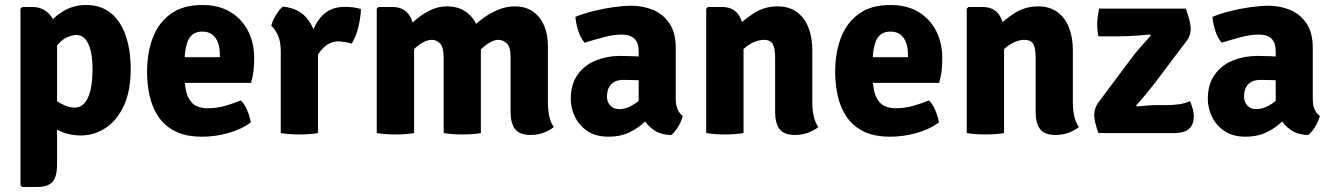

<svg xmlns="http://www.w3.org/2000/svg" viewBox="-20 -533 5338 769"><path d="M109 -505Q155 -505 181.8 -471.5Q208.5 -438 208.5 -380V125.5Q208.5 175.5 190 195.8Q171.5 216 127 216H69L62 209V-498L69 -505ZM503.5 -255Q503.5 -169 476.2 -110Q449 -51 403.5 -20.8Q358 9.5 304 9.5Q252.5 9.5 212.5 -11.8Q172.5 -33 138.5 -54L162 -160.5Q191 -137 221.8 -119.5Q252.5 -102 278.5 -102Q303 -102 319 -120.5Q335 -139 342.8 -173.5Q350.5 -208 350.5 -256Q350.5 -304.5 342 -334.5Q333.5 -364.5 319.2 -378.8Q305 -393 286.5 -393Q269.5 -393 247.2 -383Q225 -373 204.5 -345.5Q184 -318 170.5 -266L137.5 -353Q143 -392.5 169 -429.2Q195 -466 235.5 -489.5Q276 -513 324.5 -513Q385 -513 424.8 -480Q464.5 -447 484 -389Q503.5 -331 503.5 -255Z M664 -201V-304H860.5V-315.5Q860.5 -340.5 853.5 -361Q846.5 -381.5 831 -394Q815.5 -406.5 790 -406.5Q751.5 -406.5 735.2 -374.8Q719 -343 719 -279V-234Q719 -198 725.5 -167.5Q732 -137 752.2 -118.2Q772.5 -99.5 813.5 -99.5Q847.5 -99.5 880.8 -108.8Q914 -118 944.5 -131Q961 -114.5 971 -89.5Q981 -64.5 984.5 -42.5Q947 -15 894.8 -0.2Q842.5 14.5 789.5 14.5Q724.5 14.5 681.8 -7.2Q639 -29 614.2 -66Q589.5 -103 579.2 -149.5Q569 -196 569 -246Q569 -321.5 592 -381.8Q615 -442 663.8 -477.5Q712.5 -513 790.5 -513Q856.5 -513 902.8 -485Q949 -457 973.5 -409Q998 -361 998 -300.5Q998 -268.5 995.2 -247Q992.5 -225.5 985.5 -201Z M1425.5 -497Q1425.5 -470.5 1416.5 -429.8Q1407.5 -389 1388.5 -358Q1376 -362.5 1363.8 -364.2Q1351.5 -366 1338.5 -367.5Q1317.5 -367.5 1300.8 -359.5Q1284 -351.5 1270.8 -337Q1257.5 -322.5 1246.2 -301.8Q1235 -281 1225 -255.5L1207.5 -278Q1210 -318.5 1218.2 -358.8Q1226.5 -399 1243.2 -432.2Q1260 -465.5 1288.8 -485.5Q1317.5 -505.5 1361.5 -505.5Q1383 -505.5 1397 -503.2Q1411 -501 1425.5 -497ZM1066.5 -429.5Q1071 -449.5 1085 -472.5Q1099 -495.5 1113 -506.5Q1179.5 -500 1213.2 -455Q1247 -410 1253.5 -337V0Q1220.5 5.5 1179 5.5Q1138.5 5.5 1104.5 0V-325.5Q1104.5 -369.5 1091.8 -394.8Q1079 -420 1066.5 -429.5Z M1551.5 -505Q1594.5 -505 1616.5 -476Q1638.5 -447 1638.5 -397V0Q1605.5 5.5 1564 5.5Q1523.5 5.5 1489 0V-498L1496 -505ZM1757 -302.5Q1757 -344 1742.5 -358.8Q1728 -373.5 1710 -373.5Q1688 -373.5 1663.8 -357Q1639.5 -340.5 1619.2 -316.2Q1599 -292 1589.5 -267.5V-398Q1613 -425.5 1641.2 -450.5Q1669.5 -475.5 1702 -491.5Q1734.5 -507.5 1770 -507.5Q1813.5 -507.5 1844 -487Q1874.5 -466.5 1890.2 -431Q1906 -395.5 1906 -350V0Q1874 5.5 1831.5 5.5Q1791.5 5.5 1757 0ZM2025 -303.5Q2025 -345 2009.8 -359.2Q1994.5 -373.5 1976.5 -373.5Q1956.5 -373.5 1932.5 -357Q1908.5 -340.5 1887.5 -315Q1866.5 -289.5 1854 -262.5V-403Q1876.5 -430 1907 -454Q1937.5 -478 1972.2 -492.8Q2007 -507.5 2041.5 -507.5Q2085.5 -507.5 2115 -486.5Q2144.5 -465.5 2159.5 -429.8Q2174.5 -394 2174.5 -348.5V-122.5Q2174.5 -93.5 2179.8 -68.2Q2185 -43 2198 -24Q2181.5 -10.5 2157.2 -1.5Q2133 7.5 2105 7.5Q2060.5 7.5 2042.8 -16.2Q2025 -40 2025 -84.5Z M2266 -136.5Q2266 -196 2293.8 -234.2Q2321.5 -272.5 2366.5 -290.8Q2411.5 -309 2463 -309Q2486.5 -309 2521 -307.8Q2555.5 -306.5 2583 -301V-206Q2560.5 -211 2530 -212Q2499.5 -213 2478 -213Q2443 -213 2427 -194.5Q2411 -176 2411 -146.5Q2411 -125 2424 -110.5Q2437 -96 2460 -96Q2491 -96 2523.5 -118Q2556 -140 2578 -179.5L2599 -83Q2579.5 -60 2554.2 -37.8Q2529 -15.5 2495.5 -0.5Q2462 14.5 2417.5 14.5Q2366 14.5 2332.5 -8.2Q2299 -31 2282.5 -65.8Q2266 -100.5 2266 -136.5ZM2714.5 -68.5Q2710 -48.5 2696.2 -25.8Q2682.5 -3 2668 8Q2625.5 6.5 2598.2 -12.5Q2571 -31.5 2556.5 -58.8Q2542 -86 2538 -112.5V-327.5Q2538 -361.5 2521.2 -378Q2504.5 -394.5 2470 -394.5Q2437 -394.5 2398.8 -384.2Q2360.5 -374 2321.5 -362Q2305.5 -380 2296.2 -409Q2287 -438 2284.5 -465.5Q2317.5 -479 2357.8 -489Q2398 -499 2438 -504.5Q2478 -510 2510.5 -510Q2555 -510 2595.2 -493.5Q2635.5 -477 2661 -439.8Q2686.5 -402.5 2686.5 -340V-136.5Q2686.5 -113.5 2693 -96.8Q2699.5 -80 2714.5 -68.5Z M2872 -505Q2915 -505 2936.5 -476Q2958 -447 2958 -397V0Q2925 5.5 2883.5 5.5Q2843 5.5 2808.5 0V-498L2815.5 -505ZM3233.5 -122.5Q3233.5 -93.5 3239 -68.2Q3244.5 -43 3257.5 -24Q3241 -10.5 3216.8 -1.5Q3192.5 7.5 3164.5 7.5Q3119.5 7.5 3102 -16.2Q3084.5 -40 3084.5 -84.5V-303.5Q3084.5 -339.5 3075 -356.5Q3065.5 -373.5 3039 -373.5Q3022.5 -373.5 3000.8 -364.8Q2979 -356 2958.2 -336.8Q2937.5 -317.5 2922 -286V-417.5Q2957 -452.5 2999.2 -480Q3041.5 -507.5 3094.5 -507.5Q3140.5 -507.5 3171.5 -484.8Q3202.5 -462 3218 -422.5Q3233.5 -383 3233.5 -331.5Z M3420 -201V-304H3616.5V-315.5Q3616.5 -340.5 3609.5 -361Q3602.5 -381.5 3587 -394Q3571.5 -406.5 3546 -406.5Q3507.5 -406.5 3491.2 -374.8Q3475 -343 3475 -279V-234Q3475 -198 3481.5 -167.5Q3488 -137 3508.2 -118.2Q3528.5 -99.5 3569.5 -99.5Q3603.5 -99.5 3636.8 -108.8Q3670 -118 3700.5 -131Q3717 -114.5 3727 -89.5Q3737 -64.5 3740.5 -42.5Q3703 -15 3650.8 -0.2Q3598.5 14.5 3545.5 14.5Q3480.5 14.5 3437.8 -7.2Q3395 -29 3370.2 -66Q3345.5 -103 3335.2 -149.5Q3325 -196 3325 -246Q3325 -321.5 3348 -381.8Q3371 -442 3419.8 -477.5Q3468.5 -513 3546.5 -513Q3612.5 -513 3658.8 -485Q3705 -457 3729.5 -409Q3754 -361 3754 -300.5Q3754 -268.5 3751.2 -247Q3748.5 -225.5 3741.5 -201Z M3915.5 -505Q3958.5 -505 3980 -476Q4001.5 -447 4001.5 -397V0Q3968.5 5.5 3927 5.5Q3886.5 5.5 3852 0V-498L3859 -505ZM4277 -122.5Q4277 -93.5 4282.5 -68.2Q4288 -43 4301 -24Q4284.5 -10.5 4260.2 -1.5Q4236 7.5 4208 7.5Q4163 7.5 4145.5 -16.2Q4128 -40 4128 -84.5V-303.5Q4128 -339.5 4118.5 -356.5Q4109 -373.5 4082.5 -373.5Q4066 -373.5 4044.2 -364.8Q4022.5 -356 4001.8 -336.8Q3981 -317.5 3965.5 -286V-417.5Q4000.5 -452.5 4042.8 -480Q4085 -507.5 4138 -507.5Q4184 -507.5 4215 -484.8Q4246 -462 4261.5 -422.5Q4277 -383 4277 -331.5Z M4508.5 -295.5Q4526 -319.5 4549 -345.5Q4572 -371.5 4589 -390.5L4586 -395Q4568 -393 4545.8 -391.2Q4523.5 -389.5 4501.2 -388.5Q4479 -387.5 4460.5 -387.5H4379.5Q4377 -398.5 4375.8 -410.5Q4374.5 -422.5 4374.5 -433.5Q4374.5 -450 4376.8 -466.5Q4379 -483 4382.5 -498.5H4729.5Q4739 -471 4744 -451.8Q4749 -432.5 4749 -416.5Q4749 -406 4745.5 -393.8Q4742 -381.5 4734.5 -371.5L4606.5 -202Q4589.5 -180 4569.5 -155.5Q4549.5 -131 4530.5 -111L4533.5 -106.5Q4555.5 -109 4575.8 -110.5Q4596 -112 4614.5 -112H4651Q4675.5 -112 4700.8 -115.2Q4726 -118.5 4746 -128Q4761.5 -93 4761.5 -66.5Q4761.5 -36.5 4743.8 -18.2Q4726 0 4680.5 0H4379.5Q4370 -27 4366.2 -43.8Q4362.5 -60.5 4362.5 -73.5Q4362.5 -86 4367.2 -99.8Q4372 -113.5 4384 -129Z M4817.5 -136.5Q4817.5 -196 4845.2 -234.2Q4873 -272.5 4918 -290.8Q4963 -309 5014.5 -309Q5038 -309 5072.5 -307.8Q5107 -306.5 5134.5 -301V-206Q5112 -211 5081.5 -212Q5051 -213 5029.5 -213Q4994.5 -213 4978.5 -194.5Q4962.5 -176 4962.5 -146.5Q4962.5 -125 4975.5 -110.5Q4988.5 -96 5011.5 -96Q5042.5 -96 5075 -118Q5107.5 -140 5129.5 -179.5L5150.5 -83Q5131 -60 5105.8 -37.8Q5080.5 -15.5 5047 -0.5Q5013.5 14.5 4969 14.5Q4917.5 14.5 4884 -8.2Q4850.5 -31 4834 -65.8Q4817.5 -100.5 4817.5 -136.5ZM5266 -68.5Q5261.5 -48.5 5247.8 -25.8Q5234 -3 5219.5 8Q5177 6.5 5149.8 -12.5Q5122.5 -31.5 5108 -58.8Q5093.5 -86 5089.5 -112.5V-327.5Q5089.5 -361.5 5072.8 -378Q5056 -394.5 5021.5 -394.5Q4988.5 -394.5 4950.2 -384.2Q4912 -374 4873 -362Q4857 -380 4847.8 -409Q4838.5 -438 4836 -465.5Q4869 -479 4909.2 -489Q4949.5 -499 4989.5 -504.5Q5029.5 -510 5062 -510Q5106.5 -510 5146.8 -493.5Q5187 -477 5212.5 -439.8Q5238 -402.5 5238 -340V-136.5Q5238 -113.5 5244.5 -96.8Q5251 -80 5266 -68.5Z"/></svg>

Font: Signika Negative
Style: Bold
Weight: 700
Designer: Anna Giedry
Foundry: Anna Giedry
Version: Version 2.001